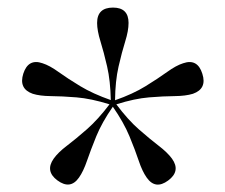

<svg xmlns="http://www.w3.org/2000/svg" viewBox="-20 -788 609 519"><path d="M193.5 -308Q170 -274.5 135 -300.5Q101.5 -325.5 125 -359Q137 -376 160.8 -394Q184.5 -412 214.8 -438.5Q245 -465 276 -506Q226.5 -521.5 186.8 -524.8Q147 -528 117.2 -528.2Q87.5 -528.5 68.5 -534.5Q30 -548 43 -589Q56.5 -630.5 95 -617Q114 -611 138.2 -593.5Q162.5 -576 196.8 -555.2Q231 -534.5 279.5 -517.5Q278.5 -569.5 269.5 -608.5Q260.5 -647.5 251.5 -676.5Q242.5 -705.5 242.5 -726Q242.5 -767.5 285.5 -767.5Q327.5 -767.5 327.5 -726Q327.5 -705 318.5 -676.2Q309.5 -647.5 300.5 -608.2Q291.5 -569 291 -517Q339.5 -534 373.5 -555Q407.5 -576 431.8 -593.5Q456 -611 475 -617Q514 -630.5 527 -588.5Q540 -548 501.5 -534.5Q482 -528.5 452.2 -528.2Q422.5 -528 383 -524.8Q343.5 -521.5 294.5 -506Q325.5 -464.5 355.5 -438.2Q385.5 -412 409.2 -393.8Q433 -375.5 445 -359Q469 -325.5 434.5 -300Q400 -274.5 376.5 -308Q364.5 -325 355 -353.5Q345.5 -382 330 -419.5Q314.5 -457 285 -499.5Q255.5 -457 240.2 -419.5Q225 -382 215.2 -353.5Q205.5 -325 193.5 -308Z"/></svg>

Font: Fraunces 144pt S050
Style: Regular
Weight: 400
Version: Version 1.000; ttfautohint (v1.8.3)